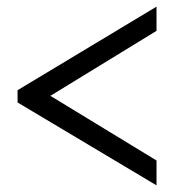

<svg xmlns="http://www.w3.org/2000/svg" viewBox="-20 -548 548 579"><path d="M33 -276 452 -528V-455L132 -259L452 -64V11L33 -239Z"/></svg>

Font: Oxford Sans
Style: Regular
Weight: 400
Designer: Matt McInerney, Pablo Impallari, Rodrigo Fuenzalida
Foundry: Matt McInerney, Pablo Impallari, Rodrigo Fuenzalida
Version: Version 3.000g; ttfautohint (v1.5) -l 8 -r 28 -G 28 -x 14 -D